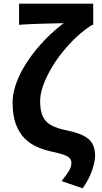

<svg xmlns="http://www.w3.org/2000/svg" viewBox="-20 -818 555 1049"><path d="M431.8 210.9 316.6 171.4Q333.9 148.5 345.9 132.1Q357.9 115.8 364 101.6Q370 87.4 370 72.4Q370 56.8 360.8 46.4Q351.6 36.1 327.3 27.3Q303 18.4 256.9 9Q217.2 0.2 179.9 -16.6Q142.7 -33.3 113.2 -63.3Q83.8 -93.2 66.3 -140.5Q48.9 -187.7 48.9 -257.2Q48.9 -299.6 62.9 -345.5Q77 -391.4 102.8 -437.7Q128.5 -484.1 163.6 -529.2Q198.7 -574.3 240.3 -615.5Q281.8 -656.7 328 -691.5Q308.5 -690.7 278.1 -690.3Q247.6 -689.9 212.7 -688.6Q177.8 -687.3 144.2 -686.1Q110.6 -684.8 84.2 -682.2V-797.9H489.3V-682.2H483.7Q439.3 -654.3 397.6 -615.6Q356 -576.8 320.1 -531.7Q284.2 -486.5 257.1 -439.2Q230 -391.9 214.6 -347.4Q199.2 -302.8 199.2 -265.2Q199.2 -213.9 213.7 -182.6Q228.1 -151.2 259.6 -134Q291.1 -116.8 341.6 -106.2Q425.8 -90.1 462.7 -59.3Q499.6 -28.5 499.6 34.3Q499.6 61.8 484 110.1Q468.3 158.4 431.8 210.9Z"/></svg>

Font: Noto Sans KR Thin
Style: Regular
Weight: 100
Designer: Ryoko NISHIZUKA 西塚涼子 (kana, bopomofo & ideographs); Paul D. Hunt (Latin, Greek & Cyrillic); Sandoll Communications 산돌커뮤니
Foundry: Adobe
Version: Version 2.004-H2;hotconv 1.0.118;makeotfexe 2.5.65603